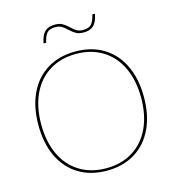

<svg xmlns="http://www.w3.org/2000/svg" viewBox="-123 -945 959 1058"><g transform="rotate(-15 357.0 -416.5)"><path d="M658 -330Q658 -226 621.5 -149.5Q585 -73 517 -31.5Q449 10 357 10Q265 10 197 -31.5Q129 -73 92.5 -149.5Q56 -226 56 -330Q56 -434 92.5 -510.5Q129 -587 197 -628.5Q265 -670 357 -670Q449 -670 517 -628.5Q585 -587 621.5 -510.5Q658 -434 658 -330ZM72 -330Q72 -231 106.5 -157.5Q141 -84 205.5 -44Q270 -4 357 -4Q444 -4 508.5 -44Q573 -84 607.5 -157.5Q642 -231 642 -330Q642 -429 607.5 -502.5Q573 -576 508.5 -616Q444 -656 357 -656Q270 -656 205.5 -616Q141 -576 106.5 -502.5Q72 -429 72 -330ZM431 -759Q404 -759 387.5 -768Q371 -777 352 -795Q334 -812 320 -820Q306 -828 284 -828Q252 -828 237.5 -811.5Q223 -795 215 -758H200Q208 -802 228 -822Q248 -842 285 -842Q312 -842 328.5 -833Q345 -824 364 -806Q380 -790 394.5 -781.5Q409 -773 431 -773Q463 -773 478 -789.5Q493 -806 501 -843H516Q508 -799 488 -779Q468 -759 431 -759Z"/></g></svg>

Font: Work Sans Hairline
Style: Regular
Weight: 400
Designer: Wei Huang
Foundry: Wei Huang
Version: Version 1.032